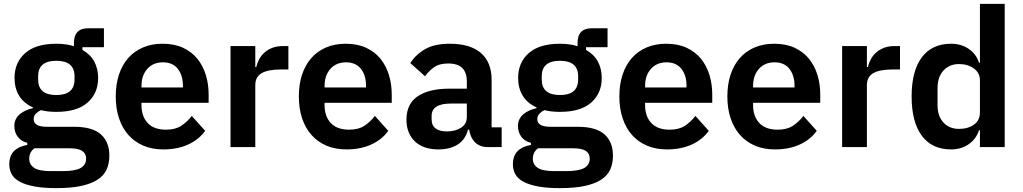

<svg xmlns="http://www.w3.org/2000/svg" viewBox="-20 -760 5285 992"><path d="M545 44Q545 85 530.5 116.5Q516 148 483 169Q450 190 398 201Q346 212 271 212Q205 212 159 203.5Q113 195 83.5 179.5Q54 164 41 141Q28 118 28 89Q28 45 52.5 20.5Q77 -4 121 -11V-22Q89 -30 71.5 -53.5Q54 -77 54 -109Q54 -129 62 -144.5Q70 -160 83.5 -171Q97 -182 114 -189.5Q131 -197 150 -201V-205Q102 -227 78.5 -266Q55 -305 55 -357Q55 -437 110 -485.5Q165 -534 271 -534Q295 -534 318.5 -531Q342 -528 362 -521V-538Q362 -614 436 -614H517V-516H406V-502Q447 -479 467 -442Q487 -405 487 -357Q487 -278 432.5 -230Q378 -182 271 -182Q225 -182 191 -191Q176 -184 165 -172.5Q154 -161 154 -144Q154 -105 222 -105H362Q458 -105 501.5 -65.5Q545 -26 545 44ZM425 59Q425 34 405 20Q385 6 336 6H158Q131 26 131 60Q131 90 156 107Q181 124 241 124H305Q368 124 396.5 108Q425 92 425 59ZM271 -269Q365 -269 365 -349V-366Q365 -446 271 -446Q177 -446 177 -366V-349Q177 -269 271 -269Z M824 12Q766 12 720.5 -7.5Q675 -27 643.5 -62.5Q612 -98 595 -148.5Q578 -199 578 -262Q578 -324 594.5 -374Q611 -424 642 -459.5Q673 -495 718 -514.5Q763 -534 820 -534Q881 -534 926 -513Q971 -492 1000 -456Q1029 -420 1043.5 -372.5Q1058 -325 1058 -271V-229H711V-216Q711 -159 743 -124.5Q775 -90 838 -90Q886 -90 916.5 -110Q947 -130 971 -161L1040 -84Q1008 -39 952.5 -13.5Q897 12 824 12ZM822 -438Q771 -438 741 -404Q711 -370 711 -316V-308H925V-317Q925 -371 898.5 -404.5Q872 -438 822 -438Z M1171 0V-522H1299V-414H1304Q1309 -435 1319.5 -454.5Q1330 -474 1347 -489Q1364 -504 1387.5 -513Q1411 -522 1442 -522H1470V-401H1430Q1365 -401 1332 -382Q1299 -363 1299 -320V0Z M1770 12Q1712 12 1666.5 -7.5Q1621 -27 1589.5 -62.5Q1558 -98 1541 -148.5Q1524 -199 1524 -262Q1524 -324 1540.5 -374Q1557 -424 1588 -459.5Q1619 -495 1664 -514.5Q1709 -534 1766 -534Q1827 -534 1872 -513Q1917 -492 1946 -456Q1975 -420 1989.5 -372.5Q2004 -325 2004 -271V-229H1657V-216Q1657 -159 1689 -124.5Q1721 -90 1784 -90Q1832 -90 1862.5 -110Q1893 -130 1917 -161L1986 -84Q1954 -39 1898.5 -13.5Q1843 12 1770 12ZM1768 -438Q1717 -438 1687 -404Q1657 -370 1657 -316V-308H1871V-317Q1871 -371 1844.5 -404.5Q1818 -438 1768 -438Z M2501 0Q2459 0 2434.5 -24.5Q2410 -49 2404 -90H2398Q2385 -39 2345 -13.5Q2305 12 2246 12Q2166 12 2123 -30Q2080 -72 2080 -142Q2080 -223 2138 -262.5Q2196 -302 2303 -302H2392V-340Q2392 -384 2369 -408Q2346 -432 2295 -432Q2250 -432 2222.5 -412.5Q2195 -393 2176 -366L2100 -434Q2129 -479 2177 -506.5Q2225 -534 2304 -534Q2410 -534 2465 -486Q2520 -438 2520 -348V-102H2572V0ZM2289 -81Q2332 -81 2362 -100Q2392 -119 2392 -156V-225H2310Q2210 -225 2210 -161V-144Q2210 -112 2230.5 -96.5Q2251 -81 2289 -81Z M3147 44Q3147 85 3132.5 116.5Q3118 148 3085 169Q3052 190 3000 201Q2948 212 2873 212Q2807 212 2761 203.5Q2715 195 2685.5 179.5Q2656 164 2643 141Q2630 118 2630 89Q2630 45 2654.5 20.5Q2679 -4 2723 -11V-22Q2691 -30 2673.5 -53.5Q2656 -77 2656 -109Q2656 -129 2664 -144.5Q2672 -160 2685.5 -171Q2699 -182 2716 -189.5Q2733 -197 2752 -201V-205Q2704 -227 2680.5 -266Q2657 -305 2657 -357Q2657 -437 2712 -485.5Q2767 -534 2873 -534Q2897 -534 2920.5 -531Q2944 -528 2964 -521V-538Q2964 -614 3038 -614H3119V-516H3008V-502Q3049 -479 3069 -442Q3089 -405 3089 -357Q3089 -278 3034.5 -230Q2980 -182 2873 -182Q2827 -182 2793 -191Q2778 -184 2767 -172.5Q2756 -161 2756 -144Q2756 -105 2824 -105H2964Q3060 -105 3103.5 -65.5Q3147 -26 3147 44ZM3027 59Q3027 34 3007 20Q2987 6 2938 6H2760Q2733 26 2733 60Q2733 90 2758 107Q2783 124 2843 124H2907Q2970 124 2998.5 108Q3027 92 3027 59ZM2873 -269Q2967 -269 2967 -349V-366Q2967 -446 2873 -446Q2779 -446 2779 -366V-349Q2779 -269 2873 -269Z M3426 12Q3368 12 3322.5 -7.5Q3277 -27 3245.5 -62.5Q3214 -98 3197 -148.5Q3180 -199 3180 -262Q3180 -324 3196.5 -374Q3213 -424 3244 -459.5Q3275 -495 3320 -514.5Q3365 -534 3422 -534Q3483 -534 3528 -513Q3573 -492 3602 -456Q3631 -420 3645.5 -372.5Q3660 -325 3660 -271V-229H3313V-216Q3313 -159 3345 -124.5Q3377 -90 3440 -90Q3488 -90 3518.5 -110Q3549 -130 3573 -161L3642 -84Q3610 -39 3554.5 -13.5Q3499 12 3426 12ZM3424 -438Q3373 -438 3343 -404Q3313 -370 3313 -316V-308H3527V-317Q3527 -371 3500.5 -404.5Q3474 -438 3424 -438Z M3984 12Q3926 12 3880.5 -7.5Q3835 -27 3803.5 -62.5Q3772 -98 3755 -148.5Q3738 -199 3738 -262Q3738 -324 3754.5 -374Q3771 -424 3802 -459.5Q3833 -495 3878 -514.5Q3923 -534 3980 -534Q4041 -534 4086 -513Q4131 -492 4160 -456Q4189 -420 4203.5 -372.5Q4218 -325 4218 -271V-229H3871V-216Q3871 -159 3903 -124.5Q3935 -90 3998 -90Q4046 -90 4076.5 -110Q4107 -130 4131 -161L4200 -84Q4168 -39 4112.5 -13.5Q4057 12 3984 12ZM3982 -438Q3931 -438 3901 -404Q3871 -370 3871 -316V-308H4085V-317Q4085 -371 4058.5 -404.5Q4032 -438 3982 -438Z M4331 0V-522H4459V-414H4464Q4469 -435 4479.5 -454.5Q4490 -474 4507 -489Q4524 -504 4547.5 -513Q4571 -522 4602 -522H4630V-401H4590Q4525 -401 4492 -382Q4459 -363 4459 -320V0Z M5043 -87H5038Q5024 -42 4985 -15Q4946 12 4894 12Q4795 12 4742.5 -59Q4690 -130 4690 -262Q4690 -393 4742.5 -463.5Q4795 -534 4894 -534Q4946 -534 4985 -507.5Q5024 -481 5038 -436H5043V-740H5171V0H5043ZM4935 -94Q4981 -94 5012 -116Q5043 -138 5043 -179V-345Q5043 -383 5012 -406Q4981 -429 4935 -429Q4885 -429 4854.5 -395.5Q4824 -362 4824 -306V-216Q4824 -160 4854.5 -127Q4885 -94 4935 -94Z"/></svg>

Font: IBM Plex Sans Hebrew SmBld
Style: Regular
Weight: 600
Designer: Mike Abbink, Paul van der Laan, Pieter van Rosmalen, Yanek Iontef
Foundry: Bold Monday
Version: Version 1.3